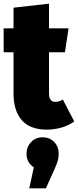

<svg xmlns="http://www.w3.org/2000/svg" viewBox="-24 -689 426 1050"><path d="M382 -25Q353 -3 312.5 8.5Q272 20 233 20Q140 20 95 -32Q50 -84 50 -178V-403H-4V-534H50V-647L244 -669V-534H351L331 -403H244V-180Q244 -132 278 -132Q298 -132 320 -144ZM297 152Q297 173 291.5 191.5Q286 210 273 239L227 341H136L161 226Q121 200 121 152Q121 115 145.5 88.5Q170 62 209 62Q248 62 272.5 87.5Q297 113 297 152Z"/></svg>

Font: Fira Sans Condensed Black
Style: Regular
Weight: 900
Width: 3
Designer: Carrois Corporate & Edenspiekermann AG
Foundry: Carrois Corporate GbR & Edenspiekermann AG
Version: Version 4.203